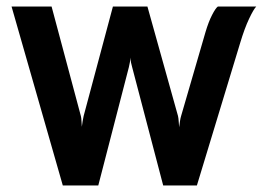

<svg xmlns="http://www.w3.org/2000/svg" viewBox="-20 -570 824 590"><path d="M173 0 15.5 -550H138.5L228.5 -213.5Q230 -208 230.5 -196.8Q231 -185.5 231.5 -180.5Q232 -185.5 233.8 -196.8Q235.5 -208 237 -213.5L327 -550H433L527 -213.5Q528.5 -207.5 529.2 -196Q530 -184.5 530.5 -179Q531 -184.5 532.8 -196Q534.5 -207.5 536.5 -213.5L611.5 -471.5Q621 -503.5 631.8 -524.2Q642.5 -545 649.5 -550H767.5Q759.5 -542 745.5 -512.5Q731.5 -483 718 -438L585 0H481.5L386 -364Q384 -370.5 382.5 -378.2Q381 -386 381 -393Q380 -380 376 -363.5L282 0Z"/></svg>

Font: Junction SemiBold
Style: Regular
Weight: 600
Designer: Caroline Hadilaksono
Foundry: Caroline Hadilaksono, Tyler Finck, The League of Moveable Type
Version: Version 2.000; ttfautohint (v1.8.3)